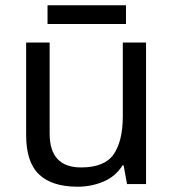

<svg xmlns="http://www.w3.org/2000/svg" viewBox="-20 -697 658 727"><path d="M533 -536V0H461L448 -71H444Q418 -29 372 -9.5Q326 10 274 10Q177 10 128 -36.5Q79 -83 79 -185V-536H168V-191Q168 -63 287 -63Q376 -63 410.5 -113Q445 -163 445 -257V-536ZM457 -677V-606H160V-677Z"/></svg>

Font: Noto Sans Mandaic
Style: Regular
Weight: 400
Designer: Monotype Design Team
Foundry: Monotype Imaging Inc.
Version: Version 2.002; ttfautohint (v1.8.4.7-5d5b)